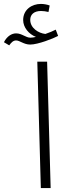

<svg xmlns="http://www.w3.org/2000/svg" viewBox="-114 -958 349 978"><path d="M-67 -727C-57 -741 -47 -752 -32 -752C-13 -752 7 -731 40 -731C79 -731 158 -762 182 -775L170 -807C154 -799 138 -792 117 -785C82 -789 40 -815 40 -857C40 -883 58 -902 95 -902C108 -902 120 -900 133 -897L139 -930C126 -935 109 -938 94 -938C48 -938 4 -909 4 -856C4 -818 33 -784 69 -770C60 -768 50 -766 41 -766C17 -766 -2 -788 -32 -788C-54 -788 -78 -774 -94 -743ZM94 0H144L126 -644H76Z"/></svg>

Font: Noto Sans Arabic UI Cn Lt
Style: Regular
Weight: 300
Width: 3
Designer: Monotype Design Team, Nadine Chahine and Nizar Qandah
Foundry: Monotype Imaging Inc.
Version: Version 2.010